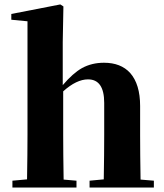

<svg xmlns="http://www.w3.org/2000/svg" viewBox="-20 -846 740 866"><path d="M36 0V-31L102 -37Q104 -155 104 -238V-750L31 -757V-783L252 -826L266 -817L263 -656V-462Q309 -516 350 -539Q394 -563 449 -563Q525 -563 567 -517Q612 -466 612 -368V-238Q612 -152 614 -36L674 -31V0H384V-31L448 -37Q450 -153 450 -238V-382Q450 -488 377 -488Q325 -488 265 -434V-238Q265 -154 267 -36L325 -31V0Z"/></svg>

Font: GenRyuMin TW H
Style: Regular
Weight: 900
Version: Version 1.501;PS 1;hotconv 16.6.51;makeotf.lib2.5.65220